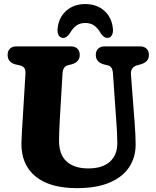

<svg xmlns="http://www.w3.org/2000/svg" viewBox="-20 -934 786 969"><path d="M568 -306.5 550 -564Q548.5 -583.5 542.2 -592.2Q536 -601 523 -604.5L504 -609Q463.5 -620.5 463.5 -657Q463.5 -676.5 475.2 -688.2Q487 -700 508.5 -700H686.5Q708 -700 719.8 -688.2Q731.5 -676.5 731.5 -657Q731.5 -637.5 720.8 -626.5Q710 -615.5 691 -609.5L672 -604.5Q637.5 -594.5 641 -556L660 -307.5Q664 -256 664.5 -206Q665 -142 633 -92Q601 -42 534.8 -13.2Q468.5 15.5 367.5 15.5Q231.5 15.5 159.5 -43.5Q87.5 -102.5 88 -209.5Q88.5 -230 90.5 -266Q92.5 -302 94.5 -331L108.5 -562Q109.5 -580.5 103 -590.2Q96.5 -600 78.5 -604.5L59.5 -608.5Q18.5 -619 18.5 -657Q18.5 -676.5 30.2 -688.2Q42 -700 63.5 -700H337.5Q359 -700 370.8 -688.2Q382.5 -676.5 382.5 -657Q382.5 -621 342 -609.5L322 -604.5Q297.5 -598 295.5 -563L281.5 -324.5Q280 -295 279 -270.8Q278 -246.5 278 -228.5Q277 -154.5 316 -119.2Q355 -84 425.5 -84Q497.5 -84 535.2 -118.5Q573 -153 572 -213.5Q571.5 -245.5 570.5 -266Q569.5 -286.5 568 -306.5ZM410.5 -818Q384 -818 365.8 -805.2Q347.5 -792.5 332.5 -766Q316 -742.5 299.5 -742.5Q284.5 -742.5 276.8 -755Q269 -767.5 270.5 -787.5Q275.5 -845 313.8 -879.2Q352 -913.5 410.5 -913.5Q469 -913.5 507 -879.2Q545 -845 550 -787.5Q551.5 -767.5 543.8 -755Q536 -742.5 521 -742.5Q505 -742.5 488.5 -766Q473.5 -792.5 455.2 -805.2Q437 -818 410.5 -818Z"/></svg>

Font: Fraunces 72pt SuperSoft
Style: Bold
Weight: 700
Version: Version 1.000;[0bf87f6ff]